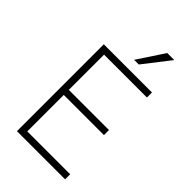

<svg xmlns="http://www.w3.org/2000/svg" viewBox="-275 -1014 1102 1102"><g transform="rotate(45 275.5 -463.5)"><path d="M98 0V-705H489V-664H141V-378H467V-337H141V-41H489V0ZM284 -765 391 -927H448L322 -765Z"/></g></svg>

Font: Nunito Sans 10pt SemiCondensed ExtraLight
Style: Regular
Weight: 250
Width: 4
Designer: Vernon Adams
Foundry: Vernon Adams
Version: Version 3.101;gftools[0.9.27]